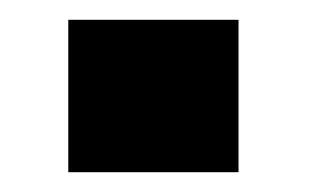

<svg xmlns="http://www.w3.org/2000/svg" viewBox="-20 -432 312 194"><path d="M49 -258V-412H221V-258Z"/></svg>

Font: Teko
Style: Bold
Weight: 700
Designer: Manushi Parikh, Jonny Pinhorn
Foundry: Indian Type Foundry
Version: Version 1.106;PS 1.0;hotconv 1.0.78;makeotf.lib2.5.61930; tt